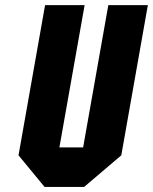

<svg xmlns="http://www.w3.org/2000/svg" viewBox="-20 -739 604 759"><path d="M158.2 -718.8H314.5L214.8 -156.2H308.6L408.2 -718.8H564.5L459.5 -125L312.5 0H156.2L53.2 -125Z"/></svg>

Font: Signwood
Style: Italic
Weight: 400
Italic angle: -10°
Designer: GGBotNet
Foundry: GGBotNet
Version: 0.95